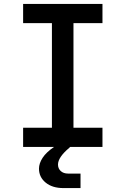

<svg xmlns="http://www.w3.org/2000/svg" viewBox="-20 -750 640 980"><path d="M98 0V-98H245V-632H98V-730H503V-632H355V-98H503V0H338L333 5Q276 53 276 90Q276 110 290 123Q304 136 328 136H391V210H304Q247 210 213 182Q179 154 179 111Q179 84 197.5 55.5Q216 27 256 0Z"/></svg>

Font: Tiny SemiBold
Style: Regular
Weight: 600
Designer: Philipp Nurullin, Konstantin Bulenkov
Foundry: JetBrains
Version: Version 2.251; ttfautohint (v1.8.4.7-5d5b)